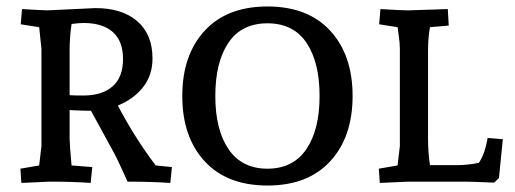

<svg xmlns="http://www.w3.org/2000/svg" viewBox="-20 -561 1590 593"><path d="M126 -529 275 -536Q357 -536 404 -495.5Q451 -455 451 -380Q451 -329 422 -292Q393 -255 344 -235Q397 -134 461 -50L511 -45L506 4Q445 0 374 0Q343 -69 333 -87L261 -219H253Q235 -219 195 -221V-133Q195 -116 201 -50L265 -45L260 4Q205 0 134 0L46 4L43 -40L101 -50L108 -110V-410L101 -477L44 -486L48 -533Q96 -530 126 -529ZM238 -490Q225 -490 201 -487Q195 -445 195 -405V-267Q211 -266 237 -266Q296 -266 328 -294.5Q360 -323 360 -378.5Q360 -434 328.5 -462Q297 -490 238 -490Z M806 -541Q931 -541 1000 -466Q1069 -391 1069 -264.5Q1069 -138 1000 -63Q931 12 806 12Q681 12 612 -63Q543 -138 543 -264.5Q543 -391 612 -466Q681 -541 806 -541ZM806 -489Q726 -489 685.5 -429Q645 -369 645 -264.5Q645 -160 686 -100Q727 -40 806 -40Q885 -40 926 -100Q967 -160 967 -264.5Q967 -369 926.5 -429Q886 -489 806 -489Z M1208 -50 1215 -110V-410Q1215 -428 1211.5 -451Q1208 -474 1208 -477L1151 -486L1155 -533Q1219 -529 1241 -529L1363 -533L1366 -482L1308 -477Q1302 -444 1302 -405V-133Q1302 -90 1308 -51H1394Q1422 -51 1459 -58Q1478 -86 1486 -135L1533 -131L1521 -11L1506 3Q1433 0 1417 0H1241L1153 4L1150 -40Z"/></svg>

Font: Andada SC
Style: Regular
Weight: 400
Designer: Carolina Giovagnoli
Foundry: Carolina Giovagnoli
Version: Version 1.003